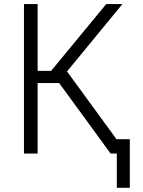

<svg xmlns="http://www.w3.org/2000/svg" viewBox="-20 -747 697 934"><path d="M518.1 0 267.8 -343H163V0H96.6V-727.3H163V-402.3H228.7L496.8 -727.3H575.6L306.1 -399.5L597.7 0ZM611.5 -70V166.5H548.3V-70Z"/></svg>

Font: Inter Zeller Light
Style: Regular
Weight: 300
Designer: Rasmus Andersson; Joe Bland
Foundry: zeller
Version: Version 3.015;git-dec3a8cb1